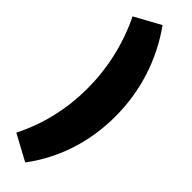

<svg xmlns="http://www.w3.org/2000/svg" viewBox="-319 -747 933 933"><g transform="rotate(45 147.5 -281.0)"><path d="M133 191C238 50 285 -111 285 -277C285 -446 235 -610 133 -753L0 -680C62 -553 93 -414 93 -276C93 -141 63 -5 0 119Z"/></g></svg>

Font: Fixel Text Black
Style: Regular
Weight: 900
Width: 4
Designer: AlfaBravo + MacPaw
Foundry: Kyrylo Tkachov, Marchela Mozhyna, Serhii Makarenko, Maria Weinstein, Zakhar Kryvoshyya
Version: Version 1.211